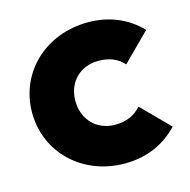

<svg xmlns="http://www.w3.org/2000/svg" viewBox="-82 -577 660 668"><g transform="rotate(-15 248.0 -243.0)"><path d="M289 11C367 11 431 -17 482 -70L385 -168C362 -142 332 -128 291 -128C226 -128 178 -175 178 -244C178 -312 226 -358 291 -358C330 -358 360 -346 382 -321L480 -419C431 -470 366 -497 291 -497C138 -497 22 -388 22 -243C22 -98 138 11 289 11Z"/></g></svg>

Font: MV Cash
Style: Bold
Weight: 700
Designer: Rodrigo Fuenzalida
Foundry: fragTYPE
Version: Version 1.100;Glyphs 3.1.2 (3151)